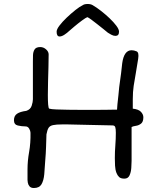

<svg xmlns="http://www.w3.org/2000/svg" viewBox="-20 -934 792 963"><path d="M150 9Q135 9 128 0.5Q121 -8 119.5 -18Q118 -28 118 -31V-84Q118 -127 126 -171.5Q134 -216 133 -268Q133 -277 126.5 -288.5Q120 -300 108 -300Q89 -300 69.5 -304.5Q50 -309 50 -331Q50 -353 65.5 -363.5Q81 -374 112 -378Q133 -385 139 -404Q145 -423 145 -436V-625Q145 -640 145.5 -657Q146 -674 153.5 -686Q161 -698 182 -698Q198 -698 211 -686.5Q224 -675 224 -661Q224 -633 223 -596.5Q222 -560 221 -523.5Q220 -487 220 -457Q220 -428 221.5 -409.5Q223 -391 227 -389Q237 -386 263.5 -385Q290 -384 323 -383.5Q356 -383 382 -383Q438 -383 472 -383Q506 -383 524.5 -383.5Q543 -384 552 -384Q561 -384 567 -384Q567 -390 569 -411Q571 -432 574 -457Q577 -482 578 -498Q583 -533 587.5 -568Q592 -603 593 -617Q602 -682 640 -682Q652 -682 665 -676.5Q678 -671 673 -639Q667 -598 661 -566Q655 -534 650.5 -503.5Q646 -473 646 -436V-389Q675 -386 687 -373Q699 -360 699 -346Q699 -323 687.5 -314Q676 -305 662 -303Q648 -301 640 -297V-127Q640 -113 638.5 -91.5Q637 -70 629.5 -54Q622 -38 604 -38Q586 -38 577.5 -46Q569 -54 564 -67Q558 -83 557 -103.5Q556 -124 556 -141Q556 -173 558.5 -205Q561 -237 561 -268Q561 -288 558 -296.5Q555 -305 544 -305Q529 -305 497 -306Q465 -307 428.5 -307.5Q392 -308 361 -309Q330 -310 318 -310H293Q262 -310 246 -306.5Q230 -303 223.5 -292.5Q217 -282 213 -260Q212 -230 211 -197Q210 -164 207 -130Q205 -92 202 -60Q199 -28 188 -9.5Q177 9 150 9ZM279 -751Q264 -751 264 -775Q264 -787 278.5 -806Q293 -825 314.5 -845.5Q336 -866 358 -883.5Q380 -901 395 -908Q403 -914 420 -914Q435 -914 445 -908Q464 -897 486.5 -879.5Q509 -862 529.5 -842.5Q550 -823 563.5 -805Q577 -787 577 -775Q577 -754 559 -754Q549 -754 538 -760Q527 -766 521 -770Q514 -776 499 -788Q484 -800 467.5 -813Q451 -826 437.5 -836Q424 -846 418 -848Q410 -845 391 -831Q372 -817 353 -801Q334 -785 325 -777Q318 -770 304 -760.5Q290 -751 279 -751Z"/></svg>

Font: Fuzzy Bubbles
Style: Regular
Weight: 400
Designer: Robert E. Leuschke
Foundry: Robert E. Leuschke
Version: Version 1.010; ttfautohint (v1.8.3)